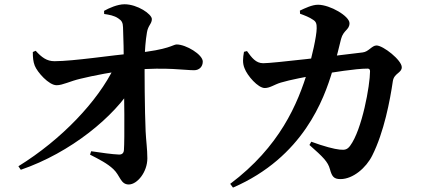

<svg xmlns="http://www.w3.org/2000/svg" viewBox="-20 -816 2010 891"><path d="M65.4 -44.5 76.5 -28.1C307.4 -107.1 512.3 -275 599.5 -421.8L600.8 -510.1L510.1 -503.9C434.4 -347 266.6 -168.9 65.4 -44.5ZM577.5 40.1C617.1 40.1 663.8 -17.9 663.8 -81.2C663.8 -123.3 657.8 -163.9 655.8 -206.6C651.6 -301.3 650.1 -490.9 651.6 -550.4C652.3 -581.6 655.2 -626.6 661.9 -665.5C667.3 -698.9 684.7 -705.2 684.7 -727.5C684.7 -750.2 618.2 -796.2 557.6 -796.2C525.3 -796.2 484.8 -778.1 462.9 -765.6L463.4 -751.1C484.9 -747.9 509.8 -744.2 529.3 -730.4C545.1 -720.3 550.2 -710.5 550.9 -689.5C553.1 -644.2 554.4 -558.8 554.4 -528.2C556.6 -372.6 558.9 -168.5 555.1 -119.5C554.1 -105.2 545.9 -98.2 531.7 -98.8C499.2 -100.1 451.1 -107.1 403.1 -114.2L397.8 -98.4C441.9 -75.8 478.5 -57.1 506.2 -30.9C538 -1.1 539.3 40.1 577.5 40.1ZM242.7 -420.5C271.2 -420.5 305.1 -439.4 353 -450.5C414.6 -465.1 501.8 -484.1 603.5 -492.1C754.3 -504.9 835.5 -490.1 880.8 -490.1C905.2 -490.1 921 -507.1 921 -530.3C921 -562.8 843.2 -609.7 799.8 -609.7C782.5 -609.7 766.1 -585.5 606.3 -569.6C495.8 -559.1 322.2 -532.3 233.3 -532C197.2 -531.7 173.1 -550.1 145.6 -580.4L132.3 -574.6C132.3 -548.5 134 -530.2 141.2 -511.4C152.9 -481.2 206.6 -420.3 242.7 -420.5Z M1559.9 15.1C1618.5 15.1 1679.4 -37.7 1707.5 -94.4C1762.2 -203 1790 -350.4 1803 -439.2C1808.5 -476.6 1844.5 -476.9 1844.5 -504C1844.5 -536.8 1758.1 -605 1727.2 -605C1705.7 -605 1690.7 -575.7 1663 -572.7C1534.3 -556.9 1247.5 -522.6 1201.5 -522.6C1167 -522.6 1148.1 -548.6 1126.2 -579L1112.2 -575.5C1107.1 -546.1 1104.9 -522.8 1114.8 -499.2C1127.4 -464.9 1177.3 -407.5 1208.6 -407.5C1233.1 -407.5 1252.4 -423.4 1282.7 -432.6C1323.6 -445.2 1410.4 -461.9 1455.5 -468.9C1525.1 -479.9 1628.1 -497.6 1685.9 -497.6C1693.2 -497.6 1697.2 -494.1 1697.2 -485.1C1697.2 -421.1 1660.5 -214 1604.5 -139.1C1591.7 -122.5 1581.7 -118.9 1556.1 -121.8C1532.3 -124 1483.2 -136.7 1424.6 -158.3L1416 -143.2C1479.5 -87.2 1501.9 -65.2 1511.1 -30.8C1520.2 2.2 1528.5 15.1 1559.9 15.1ZM1048.3 37.2 1061.2 54.6C1387.8 -87 1483.8 -357.1 1522.5 -486.2C1542.7 -548.8 1554.5 -603.2 1562.7 -635.1C1573.8 -677 1601.9 -677 1601.9 -708.4C1601.9 -741.1 1512 -793.7 1456.2 -794C1428.5 -794.2 1395.3 -777.8 1371.7 -766.8L1372.4 -752.3C1393.1 -744.7 1416.2 -736.1 1433.5 -723.8C1446.9 -715.2 1449.9 -705.5 1449.6 -684.6C1449.3 -647.2 1427.2 -551 1409.4 -491.6C1361.7 -332.3 1277.6 -135.3 1048.3 37.2Z"/></svg>

Font: Source Han Serif TW VF
Style: Regular
Weight: 250
Designer: Ryoko NISHIZUKA 西塚涼子 (kana & ideographs); Frank Grießhammer (Latin, Greek & Cyrillic); Wenlong ZHANG 张文龙 (bopomofo); San
Foundry: Adobe
Version: Version 2.002;hotconv 1.1.0;makeotfexe 2.6.0